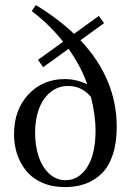

<svg xmlns="http://www.w3.org/2000/svg" viewBox="-20 -744 527 775"><path d="M242.2 11.2Q191.4 11.2 151.4 -6.1Q111.3 -23.4 86.7 -53.5Q62 -83.5 49.3 -121.3Q36.6 -159.2 36.6 -201.7Q36.6 -300.8 94.7 -362.8Q152.8 -424.8 241.2 -424.8Q288.1 -424.8 332 -403.8Q307.6 -475.1 256.8 -546.9L154.3 -472.7L133.3 -502.4L234.9 -575.7Q180.2 -644.5 108.4 -699.2L124.5 -723.6Q211.9 -670.9 278.8 -607.4L378.9 -679.7L399.9 -650.4L304.7 -581.5Q451.2 -426.3 451.2 -231.4Q451.2 -168 435.5 -120.4Q419.9 -72.8 391.4 -44.4Q362.8 -16.1 325.4 -2.4Q288.1 11.2 242.2 11.2ZM244.6 -16.6Q297.9 -16.6 331.8 -69.1Q365.7 -121.6 365.7 -217.8Q365.7 -276.9 347.2 -352.5Q310.5 -397 254.9 -397Q213.4 -397 182.6 -371.1Q151.9 -345.2 136.7 -303Q121.6 -260.7 121.6 -209Q121.6 -156.7 135.7 -113.3Q149.9 -69.8 178.5 -43.2Q207 -16.6 244.6 -16.6Z"/></svg>

Font: Elstob 18pt
Style: Regular
Weight: 400
Designer: Peter S. Baker
Version: Version 1.015